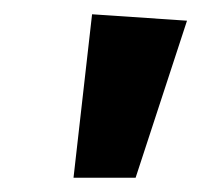

<svg xmlns="http://www.w3.org/2000/svg" viewBox="-20 -845 282 269"><path d="M242 -816 170 -596H83L109 -825Z"/></svg>

Font: Fira Sans Compressed SemiBold
Style: Italic
Weight: 600
Width: 1
Italic angle: -8°
Designer: bBox Type GmbH & Carrois Corporate GbR & Edenspiekermann AG
Foundry: bBox Type GmbH & Carrois Corporate GbR & Edenspiekermann AG
Version: Version 4.301